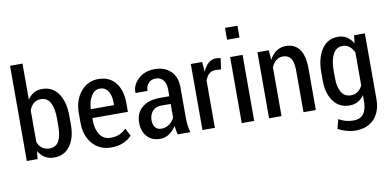

<svg xmlns="http://www.w3.org/2000/svg" viewBox="-86 -1030 3082 1513"><g transform="rotate(-10 1455.0 -274.0)"><path d="M448.2 -219.7Q448.2 -115.2 402.3 -52.7Q356.4 10.7 274.4 10.7Q233.4 10.7 202.1 -7.8Q170.9 -26.4 149.4 -62.5Q147.5 -41 142.6 0Q121.1 0 56.6 0Q56.6 -35.2 56.6 -91.8Q56.6 -215.8 56.6 -444.3Q56.6 -523.4 56.6 -761.7Q81.1 -761.7 156.2 -761.7Q156.2 -689.5 156.2 -472.7Q175.8 -503.9 205.1 -521.5Q234.4 -538.1 273.4 -538.1Q356.4 -538.1 402.3 -470.7Q448.2 -403.3 448.2 -292Q448.2 -268.6 448.2 -219.7ZM348.6 -292Q348.6 -368.2 325.2 -414.1Q300.8 -460.9 249 -460.9Q214.8 -460.9 192.4 -441.4Q168.9 -421.9 156.2 -387.7Q156.2 -303.7 156.2 -133.8Q168.9 -101.6 192.4 -84Q215.8 -66.4 250 -66.4Q301.8 -66.4 325.2 -107.4Q348.6 -149.4 348.6 -219.7Q348.6 -244.1 348.6 -292Z M732.4 10.7Q638.7 10.7 582 -54.7Q525.4 -121.1 525.4 -222.7Q525.4 -229.5 525.4 -242.2Q525.4 -256.8 525.4 -299.8Q525.4 -403.3 581.1 -470.7Q636.7 -538.1 721.7 -538.1Q811.5 -538.1 860.4 -476.6Q908.2 -415 908.2 -312.5Q908.2 -289.1 908.2 -243.2Q836.9 -243.2 624 -243.2Q624 -238.3 624 -222.7Q624 -154.3 654.3 -109.4Q684.6 -65.4 739.3 -65.4Q780.3 -65.4 809.6 -78.1Q838.9 -90.8 865.2 -116.2Q876 -95.7 896.5 -54.7Q872.1 -26.4 829.1 -7.8Q787.1 10.7 732.4 10.7ZM721.7 -461.9Q678.7 -461.9 653.3 -419.9Q627 -378.9 624 -314.5Q686.5 -314.5 809.6 -314.5Q809.6 -319.3 809.6 -335Q809.6 -390.6 788.1 -425.8Q765.6 -461.9 721.7 -461.9Z M1264.6 0Q1259.8 -18.6 1255.9 -35.2Q1252.9 -52.7 1252 -70.3Q1229.5 -35.2 1196.3 -11.7Q1163.1 10.7 1123 10.7Q1056.6 10.7 1018.6 -32.2Q980.5 -74.2 980.5 -144.5Q980.5 -220.7 1032.2 -263.7Q1084 -307.6 1176.8 -307.6Q1201.2 -307.6 1251 -307.6Q1251 -320.3 1251 -361.3Q1251 -410.2 1229.5 -436.5Q1208 -463.9 1168 -463.9Q1131.8 -463.9 1110.4 -439.5Q1088.9 -415 1088.9 -378.9Q1057.6 -378.9 994.1 -378.9Q994.1 -379.9 993.2 -381.8Q990.2 -442.4 1042 -490.2Q1092.8 -538.1 1173.8 -538.1Q1252 -538.1 1300.8 -492.2Q1349.6 -445.3 1349.6 -360.4Q1349.6 -278.3 1349.6 -115.2Q1349.6 -85 1353.5 -55.7Q1357.4 -27.3 1365.2 0Q1332 0 1264.6 0ZM1145.5 -66.4Q1180.7 -66.4 1209 -85.9Q1237.3 -106.4 1251 -137.7Q1251 -173.8 1251 -246.1Q1231.4 -246.1 1174.8 -246.1Q1129.9 -246.1 1104.5 -216.8Q1080.1 -187.5 1080.1 -145.5Q1080.1 -109.4 1096.7 -87.9Q1114.3 -66.4 1145.5 -66.4Z M1689.5 -445.3Q1677.7 -445.3 1643.6 -447.3Q1612.3 -447.3 1591.8 -428.7Q1572.3 -410.2 1561.5 -376Q1561.5 -251 1561.5 0Q1536.1 0 1461.9 0Q1461.9 -20.5 1461.9 -51.8Q1461.9 -145.5 1461.9 -331.1Q1461.9 -379.9 1461.9 -528.3Q1484.4 -528.3 1552.7 -528.3Q1553.7 -508.8 1559.6 -449.2Q1576.2 -491.2 1603.5 -514.6Q1629.9 -538.1 1665 -538.1Q1674.8 -538.1 1684.6 -536.1Q1695.3 -535.2 1701.2 -532.2Q1697.3 -502.9 1689.5 -445.3Z M1876 0Q1851.6 0 1776.4 0Q1776.4 -20.5 1776.4 -51.8Q1776.4 -145.5 1776.4 -330.1Q1776.4 -379.9 1776.4 -528.3Q1801.8 -528.3 1876 -528.3Q1876 -396.5 1876 0ZM1876 -667Q1851.6 -667 1776.4 -667Q1776.4 -690.4 1776.4 -761.7Q1801.8 -761.7 1876 -761.7Q1876 -738.3 1876 -667Z M2085.9 -528.3Q2086.9 -508.8 2091.8 -450.2Q2113.3 -492.2 2146.5 -514.6Q2180.7 -538.1 2223.6 -538.1Q2292 -538.1 2331.1 -487.3Q2369.1 -435.5 2369.1 -328.1Q2369.1 -218.8 2369.1 0Q2344.7 0 2270.5 0Q2270.5 -82 2270.5 -327.1Q2270.5 -400.4 2250 -430.7Q2228.5 -460.9 2185.5 -460.9Q2155.3 -460.9 2131.8 -442.4Q2108.4 -422.9 2094.7 -390.6Q2094.7 -260.7 2094.7 0Q2069.3 0 1995.1 0Q1995.1 -20.5 1995.1 -51.8Q1995.1 -145.5 1995.1 -331.1Q1995.1 -379.9 1995.1 -528.3Q2017.6 -528.3 2085.9 -528.3Z M2462.9 -285.2Q2462.9 -398.4 2509.8 -468.8Q2556.6 -538.1 2639.6 -538.1Q2678.7 -538.1 2710 -519.5Q2740.2 -500 2760.7 -464.8Q2763.7 -486.3 2768.6 -528.3Q2790 -528.3 2854.5 -528.3Q2854.5 -396.5 2854.5 -2.9Q2854.5 98.6 2799.8 156.2Q2746.1 213.9 2649.4 213.9Q2616.2 213.9 2578.1 203.1Q2541 192.4 2510.7 175.8Q2517.6 150.4 2531.2 101.6Q2556.6 116.2 2586.9 125Q2616.2 132.8 2648.4 132.8Q2702.1 132.8 2728.5 98.6Q2754.9 63.5 2754.9 -2.9Q2754.9 -18.6 2754.9 -50.8Q2733.4 -20.5 2705.1 -4.9Q2675.8 10.7 2638.7 10.7Q2555.7 10.7 2509.8 -52.7Q2462.9 -116.2 2462.9 -219.7Q2462.9 -225.6 2462.9 -236.3Q2462.9 -242.2 2462.9 -254.9Q2462.9 -267.6 2462.9 -285.2ZM2561.5 -219.7Q2561.5 -149.4 2586.9 -108.4Q2611.3 -66.4 2663.1 -66.4Q2695.3 -66.4 2717.8 -83Q2741.2 -99.6 2754.9 -129.9Q2754.9 -217.8 2754.9 -393.6Q2740.2 -424.8 2717.8 -442.4Q2695.3 -460.9 2664.1 -460.9Q2612.3 -460.9 2586.9 -412.1Q2561.5 -363.3 2561.5 -285.2Q2561.5 -263.7 2561.5 -219.7Z"/></g></svg>

Font: Noto Sans Hebrew DECATHLON 
Style: Regular
Weight: 400
Designer: Monotype Design team
Version: Version 1.03 uh